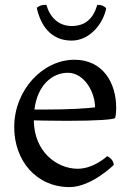

<svg xmlns="http://www.w3.org/2000/svg" viewBox="-20 -760 540 798"><path d="M39.1 -231.4C39.1 -92.3 130.9 17.6 269 17.6C359.9 17.6 453.1 -74.7 453.1 -74.7C450.7 -101.1 425.3 -110.8 425.3 -110.8C425.3 -110.8 370.1 -58.6 302.7 -58.6C218.3 -58.6 121.6 -127.4 120.6 -259.8C120.6 -259.8 180.2 -257.8 257.8 -257.8C385.3 -257.8 455.1 -263.2 458.5 -270C458.5 -270 462.9 -281.7 462.9 -311.5C462.9 -417 406.7 -511.7 289.6 -511.7C157.7 -511.7 39.1 -386.2 39.1 -231.4ZM123 -304.7C135.7 -405.8 196.3 -457.5 262.2 -457.5C329.1 -457.5 375 -378.4 375 -314C342.3 -309.6 274.4 -304.7 161.1 -304.7ZM277.8 -591.3C354.5 -591.3 409.7 -663.6 421.4 -725.6C421.4 -725.6 410.6 -740.7 384.3 -739.7C367.2 -680.7 333 -651.9 277.8 -651.9C223.1 -651.9 187 -689 172.9 -739.7C172.9 -739.7 149.9 -742.7 132.8 -727.5C148.4 -656.2 189.9 -591.3 277.8 -591.3Z"/></svg>

Font: Trykker
Style: Regular
Weight: 400
Designer: Magnus Gaarde
Foundry: Magnus Gaarde
Version: Version 1.001